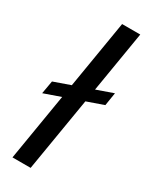

<svg xmlns="http://www.w3.org/2000/svg" viewBox="-191 -774 654 820"><g transform="rotate(30 136.0 -363.5)"><path d="M272 -456 190.3 -427.2 240.1 -727.3H150.6L95.2 -393.8L13.8 -365.1L2.5 -300.8L84.5 -329.5L29.8 0H119.3L179.7 -362.9L261.7 -391.7Z"/></g></svg>

Font: Margiela Sans Text
Style: Italic
Weight: 400
Italic angle: -9.39999°
Designer: Stefan Endress, Andreas Faust
Version: Version 1.100;FEAKit 1.0